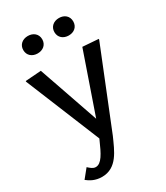

<svg xmlns="http://www.w3.org/2000/svg" viewBox="-218 -799 937 1082"><g transform="rotate(-30 250.0 -258.0)"><path d="M87.5 -650C87.5 -615 114.2 -593.3 149.2 -593.3C184.2 -593.3 210.8 -615 210.8 -650C210.8 -685 184.2 -706.7 149.2 -706.7C114.2 -706.7 87.5 -685 87.5 -650ZM290 -650C290 -615 316.7 -593.3 351.7 -593.3C386.7 -593.3 412.5 -615 412.5 -650C412.5 -685 386.7 -706.7 351.7 -706.7C316.7 -706.7 290 -685 290 -650ZM12.5 -487.5 210 -5 206.7 2.5C175 75 150 125 112.5 125C94.2 125 80.8 111.7 66.7 99.2L20.8 155.8C41.7 172.5 71.7 190.8 115.8 190.8C214.2 190.8 248.3 97.5 283.3 20L487.5 -487.5V-492.5L385 -500L250 -110L115 -500L12.5 -492.5Z"/></g></svg>

Font: Boon Medium
Style: Regular
Weight: 500
Designer: Sungsit Sawaiwan
Foundry: FontUni
Version: Version 2.0